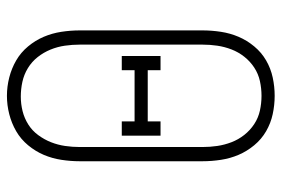

<svg xmlns="http://www.w3.org/2000/svg" viewBox="-146 -638 793 540"><g transform="rotate(-90 250.0 -368.5)"><path d="M250 8Q224 8 198.5 2.5Q173 -3 150.5 -16Q128 -29 111 -49.5Q94 -70 84 -93.5Q74 -117 70 -143Q66 -169 66 -195V-540Q66 -566 70 -592Q74 -618 84 -641.5Q94 -665 111 -685.5Q128 -706 150.5 -719Q173 -732 198.5 -738.5Q224 -745 250 -745Q276 -745 301.5 -738.5Q327 -732 349.5 -719Q372 -706 389 -685.5Q406 -665 416 -641.5Q426 -618 430 -592Q434 -566 434 -540V-195Q434 -169 430 -143Q426 -117 416 -93.5Q406 -70 389 -49.5Q372 -29 349.5 -16Q327 -3 301.5 2.5Q276 8 250 8ZM250 -29Q271 -29 291.5 -33.5Q312 -38 329.5 -49.5Q347 -61 360 -77.5Q373 -94 380.5 -113.5Q388 -133 391 -153.5Q394 -174 394 -195V-540Q394 -561 391 -582Q388 -603 380 -622.5Q372 -642 359 -658.5Q346 -675 328 -686Q310 -697 289.5 -701.5Q269 -706 248 -706Q227 -706 207 -701Q187 -696 169.5 -685Q152 -674 139.5 -657Q127 -640 119.5 -621Q112 -602 109 -581.5Q106 -561 106 -540V-195Q106 -174 109 -153.5Q112 -133 119.5 -113.5Q127 -94 140 -77.5Q153 -61 170.5 -49.5Q188 -38 208.5 -33.5Q229 -29 250 -29ZM178 -313H138V-422H178V-386H322V-422H362V-313H322V-349H178Z"/></g></svg>

Font: Iosevka Slab Extralight
Style: Regular
Weight: 200
Monospace: yes
Designer: Belleve Invis
Foundry: Belleve Invis
Version: Version 11.1.1; ttfautohint (v1.8.3)